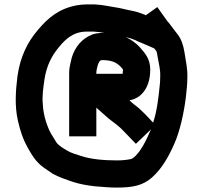

<svg xmlns="http://www.w3.org/2000/svg" viewBox="-20 -721 918 869"><path d="M660 -406C660 -455.9 635.3 -481.7 611 -509C597.6 -524.7 568.9 -545 549 -553C553 -551.7 557 -550.7 561 -550C572.3 -548.1 580.6 -543.1 591 -540C603.1 -534 610.4 -530.2 625 -525L678 -502C681.3 -497.3 684.7 -493 688 -489C690 -484.3 691.7 -476.7 693 -466C699.2 -429.9 707.1 -405.4 705 -370C705 -357.3 704.3 -345.7 703 -335C697.2 -277.3 690.6 -218.7 673 -166C664.3 -175.3 653.7 -186.7 641 -200L632 -209C624 -217 616.3 -224.3 609 -231C593 -243.8 580.9 -252.1 566 -267C627.5 -277.7 660 -334.2 660 -406ZM640 -652C638 -653.3 636 -654.3 634 -655C619.7 -659.8 604.1 -666.6 588 -670C564.5 -674.3 542.3 -680 519 -685C483.5 -690.1 448.3 -699.2 409 -701H371C357.7 -701 343.3 -699.7 328 -697C247 -682.3 196.5 -639.4 152 -586C104.7 -531.3 71.7 -464.9 59 -376C50.6 -308.8 46.1 -240.4 61 -175C72.2 -127.3 83 -93 104 -55C125.6 -16.5 144.2 14 180 39C194.7 49 207.3 57.7 218 65C244.6 80.2 276.4 90.6 309 102C342.1 112.2 369.8 117.6 408 122L458 126C474.7 127.3 491.7 128 509 128C580.5 128 625.7 118.7 666 84C713 42.9 744.2 -13.2 771 -75C794.8 -129.4 812.5 -211.2 821 -279C823.9 -310.5 828 -335.7 828 -369C829.5 -411.5 821.1 -442.2 815 -484C809.7 -518 799.7 -544.7 785 -564C772.6 -580.9 754.9 -602.5 744 -618C740 -622 736.7 -626 734 -630L692 -689ZM452 -572H437C423 -571.3 410 -569 398 -565C351.8 -547 320.1 -510.1 305 -461C300.7 -439.7 293 -417.9 293 -393V-104H416V-234C417.3 -233.3 418.3 -232.3 419 -231C438.3 -214.5 452.3 -201 471 -185C496.5 -165.4 522.5 -147.4 543 -124C560.7 -106.3 577.6 -88 595 -70L664 -136L658 -124C644.4 -91.8 629.8 -62.1 611 -36C601.2 -23.7 589.6 -8.8 576 -2C557.8 2.6 533.7 5 510 5C452 5 392.3 0.1 347 -15C325.7 -22.1 299.6 -29 283 -40C270.1 -47.4 243.8 -62.9 235 -77C227.7 -88.3 219.7 -101.3 211 -116C193 -148.4 176.5 -198.6 174 -246C169.7 -289.2 176 -321.5 181 -360C190.6 -423.9 213.8 -468.1 247 -508C275.9 -543.1 311.1 -578 373 -578H404C423.3 -576.8 434.6 -575.2 452 -572ZM416 -387V-393C416 -404.7 425.1 -448 438 -448C438.7 -448.7 440.3 -449 443 -449C492.8 -449 516 -434 537 -406C537 -402.7 536.7 -399.7 536 -397C536 -393.7 535.7 -390.3 535 -387Z"/></svg>

Font: Tape
Style: Regular
Weight: 500
Foundry: Cannot Into Space Fonts
Version: Version 0.97